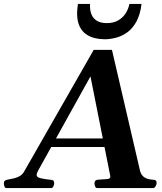

<svg xmlns="http://www.w3.org/2000/svg" viewBox="-75 -962 827 982"><path d="M487.8 -67.9 387.7 -571.3 119.1 -87.9Q117.2 -84 114.7 -77.6Q112.3 -71.3 112.3 -66.9Q112.3 -55.2 133.5 -50.3Q154.8 -45.4 184.1 -42.5Q195.8 -41.5 199 -37.1Q202.1 -32.7 202.1 -25.4Q202.1 -18.1 198.2 -9Q194.3 0 185.1 0H-42Q-49.3 0 -52.2 -8.3Q-55.2 -16.6 -55.2 -22.5Q-55.2 -34.7 -49.6 -38.3Q-43.9 -42 -37.1 -43Q-18.1 -46.4 -1.7 -50.3Q14.6 -54.2 28.1 -62.7Q41.5 -71.3 50.3 -87.9L404.3 -707H497.6L641.6 -86.9Q646 -71.3 655.5 -61.8Q665 -52.2 678 -47.9Q690.9 -43.5 705.6 -43Q716.8 -42.5 721.4 -39.1Q726.1 -35.6 726.1 -25.4Q725.6 -17.6 720.5 -8.8Q715.3 0 707 0H422.9Q414.6 0 411.4 -9Q408.2 -18.1 408.2 -23.9Q408.2 -41.5 425.8 -43Q457.5 -45.4 473.4 -46.1Q489.3 -46.9 489.3 -59.6Q489.3 -61.5 487.8 -67.9ZM161.6 -210 178.7 -253.9H480L488.8 -210ZM459.5 -761.2Q434.6 -761.2 409.9 -767.1Q385.3 -772.9 364.7 -787.4Q344.2 -801.8 331.8 -827.9Q319.3 -854 319.3 -895Q319.3 -905.8 320.6 -917.5Q321.8 -929.2 323.7 -941.9H385.7Q385.3 -939 385.3 -935.8Q385.3 -932.6 385.3 -929.7Q385.3 -905.8 393.8 -886.2Q402.3 -866.7 421.4 -855.2Q440.4 -843.8 472.7 -843.8Q504.4 -843.8 528.1 -856.9Q551.8 -870.1 566.7 -892.3Q581.5 -914.6 586.9 -941.9H648.9Q642.1 -886.2 622.3 -850.8Q602.5 -815.4 575 -795.9Q547.4 -776.4 517.3 -768.8Q487.3 -761.2 459.5 -761.2Z"/></svg>

Font: Gelasio SemiBold
Style: Italic
Weight: 600
Italic angle: -8.5°
Designer: Eben Sorkin
Foundry: Eben Sorkin
Version: Version 1.008